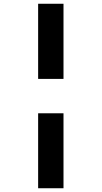

<svg xmlns="http://www.w3.org/2000/svg" viewBox="-20 -781 542 1022"><path d="M183 -361H318V-761H183ZM183 221H318V-178H183Z"/></svg>

Font: Noto Sans SemiCondensed Black
Style: Italic
Weight: 900
Width: 4
Italic angle: -12°
Designer: Monotype Design Team
Foundry: Monotype Imaging Inc.
Version: Version 2.013